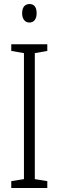

<svg xmlns="http://www.w3.org/2000/svg" viewBox="-20 -934 291 954"><path d="M127 -914C101 -914 90 -895 90 -868C90 -841 103 -822 126 -822C149 -822 162 -840 162 -868C162 -895 152 -914 127 -914ZM215 0V-34L153 -44V-670L215 -681V-714H36V-681L99 -670V-44L36 -34V0Z"/></svg>

Font: Noto Sans Thai Looped ExtraCondensed Light
Style: Regular
Weight: 300
Width: 2
Designer: Sasikarn Vongin, Ben Mitchell
Foundry: The Fontpad Ltd
Version: Version 1.001